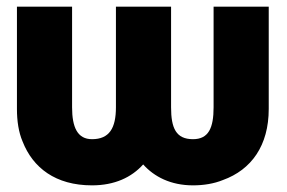

<svg xmlns="http://www.w3.org/2000/svg" viewBox="-20 -548 865 578"><path d="M31 -220C31 -184 36 -150 48 -122C79 -43 147 10 257 10C325 10 376 -14 411 -53C444 -16 494 10 561 10C593 10 624 5 651 -6C737 -37 789 -110 789 -220V-528H623V-225C623 -163 608 -129 561 -129C510 -129 495 -162 495 -225V-528H329V-225C329 -162 309 -129 257 -129C213 -129 197 -165 197 -225V-528H31Z"/></svg>

Font: Asimov Pro
Style: Ult
Weight: 900
Designer: Google
Version: Version 2.000980; 2014